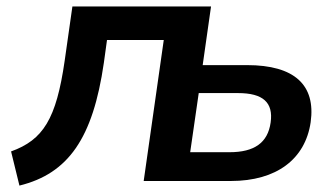

<svg xmlns="http://www.w3.org/2000/svg" viewBox="-20 -559 1008 593"><path d="M40 14.2C190.9 -22.9 267.1 -131.8 300.8 -365.2L310.5 -435.5H485.8L423.8 0H692.9C834 0 922.9 -67.4 939.5 -181.6C955.6 -296.4 889.6 -357.9 743.2 -357.9H606L631.8 -539.1H203.6L179.7 -371.1C153.8 -191.4 113.3 -127 14.2 -91.3ZM593.8 -271.5H715.3C792 -271.5 824.7 -242.7 815.9 -180.7C807.1 -117.7 765.1 -88.9 689 -88.9H567.4Z"/></svg>

Font: Winston SemiBold
Style: Italic
Weight: 600
Italic angle: -8.13011°
Designer: Vernon Adams, Kim Jin-seong, David Berlow, Cristiano Sobral
Foundry: The Winston Project Authors
Version: Version 3.004